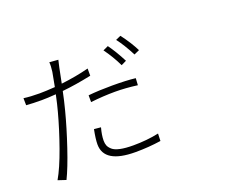

<svg xmlns="http://www.w3.org/2000/svg" viewBox="-118 -1028 1737 1323"><g transform="rotate(-20 750.0 -366.5)"><path d="M833 -594.7 794.9 -576.2Q759.8 -649.4 711.9 -714.8L750 -732.4Q793 -672.9 833 -594.7ZM509.8 -409.2V-459Q587.9 -466.8 684.6 -466.8Q788.1 -466.8 855.5 -459L852.5 -408.2Q765.6 -419.9 688.5 -419.9Q603.5 -419.9 509.8 -409.2ZM566.4 -634.8V-582Q451.2 -557.6 352.5 -547.9Q338.9 -481.4 321.3 -414.1Q292 -300.8 247.6 -168.5Q203.1 -36.1 167 37.1L108.4 17.6Q150.4 -54.7 195.3 -180.7Q240.2 -306.6 271.5 -423.8Q285.2 -473.6 299.8 -543Q236.3 -538.1 194.3 -538.1Q131.8 -538.1 82 -542L81.1 -593.8Q130.9 -586.9 196.3 -586.9Q240.2 -586.9 310.5 -591.8Q327.1 -676.8 330.1 -696.3Q335.9 -739.3 333 -765.6L397.5 -760.7Q390.6 -736.3 363.3 -597.7Q471.7 -610.4 566.4 -634.8ZM464.8 -227.5 514.6 -222.7Q500 -169.9 500 -129.9Q500 -108.4 506.3 -92.8Q512.7 -77.1 530.3 -61.5Q547.9 -45.9 585.9 -37.6Q624 -29.3 681.6 -29.3Q782.2 -29.3 869.1 -47.9L867.2 5.9Q776.4 19.5 680.7 19.5Q451.2 19.5 451.2 -120.1Q451.2 -159.2 464.8 -227.5ZM818.4 -752.9 855.5 -769.5Q909.2 -699.2 942.4 -632.8L903.3 -615.2Q859.4 -700.2 818.4 -752.9Z"/></g></svg>

Font: Bpmf Zihi Sans Light
Style: Light
Weight: 300
Foundry: But Ko
Version: Version 1.320